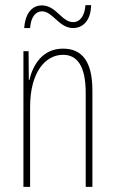

<svg xmlns="http://www.w3.org/2000/svg" viewBox="-20 -726 448 746"><path d="M74 -617H97C100 -662 120 -682 143 -682C185 -682 209 -617 264 -617C301 -617 333 -645 334 -706H312C309 -664 291 -640 264 -640C220 -640 198 -705 143 -705C108 -705 79 -680 74 -617ZM225 -537C145 -537 108 -474 94 -415H92L91 -527H71V0H97V-311C97 -445 156 -513 225 -513C279 -513 313 -471 313 -365V0H339V-375C339 -488 298 -537 225 -537Z"/></svg>

Font: Noto Sans Tamil ExtraCondensed Thin
Style: Regular
Weight: 100
Width: 2
Designer: Jelle Bosma - Monotype Design Team
Foundry: Monotype Imaging Inc.
Version: Version 2.004